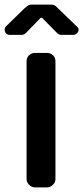

<svg xmlns="http://www.w3.org/2000/svg" viewBox="-78 -811 360 831"><path d="M162 -36Q162 -22 151 -11Q140 0 125 0H73Q59 0 48 -11Q37 -22 37 -36V-546Q37 -562 48 -572Q59 -582 73 -582H125Q140 -582 151 -572Q162 -562 162 -546ZM26 -773Q34 -780 41 -785.5Q48 -791 59 -791H145Q154 -791 160.5 -786.5Q167 -782 175 -773L257 -694Q262 -690 262 -682Q262 -673 254.5 -666.5Q247 -660 239 -660H187Q178 -660 169 -668L104 -734H98L34 -668Q25 -660 16 -660H-36Q-46 -660 -52 -666.5Q-58 -673 -58 -683Q-58 -685 -57 -687.5Q-56 -690 -55 -694Z"/></svg>

Font: H.H. Samuel
Style: Regular
Weight: 900
Width: 1
Designer: deFharo
Foundry: deFharo
Version: Version 1.009